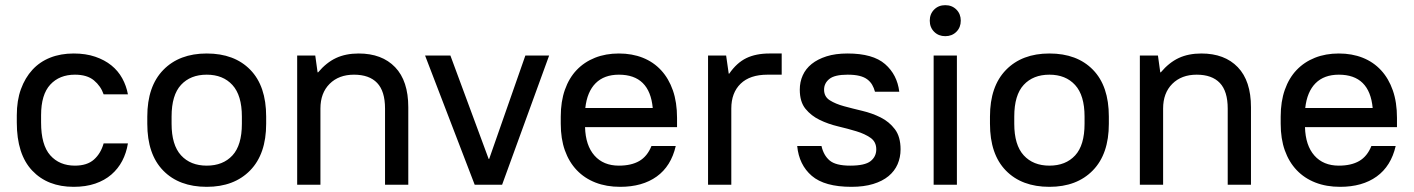

<svg xmlns="http://www.w3.org/2000/svg" viewBox="-20 -715 5471 743"><path d="M265 8Q164 8 104.5 -55Q45 -118 45 -241V-269Q45 -326 61 -370Q77 -414 105.5 -445Q134 -476 174.5 -492Q215 -508 265 -508Q312 -508 348.5 -495.5Q385 -483 411 -462Q437 -441 453 -412Q469 -383 475 -350H381Q370 -382 343.5 -404Q317 -426 270 -426Q210 -426 174.5 -387.5Q139 -349 139 -269V-241Q139 -154 174.5 -114Q210 -74 270 -74Q317 -74 343.5 -97.5Q370 -121 381 -160H475Q469 -123 453 -92.5Q437 -62 411 -39.5Q385 -17 348.5 -4.5Q312 8 265 8Z M780 8Q673 8 611.5 -55Q550 -118 550 -236V-264Q550 -381 612 -444.5Q674 -508 780 -508Q887 -508 948.5 -445Q1010 -382 1010 -264V-236Q1010 -119 948 -55.5Q886 8 780 8ZM780 -74Q843 -74 879.5 -113.5Q916 -153 916 -236V-264Q916 -346 879.5 -386Q843 -426 780 -426Q717 -426 680.5 -386.5Q644 -347 644 -264V-236Q644 -154 680.5 -114Q717 -74 780 -74Z M1130 -500H1200L1209 -435H1211Q1243 -473 1280.5 -490.5Q1318 -508 1368 -508Q1458 -508 1509 -455Q1560 -402 1560 -300V0H1470V-295Q1470 -362 1439.5 -394Q1409 -426 1350 -426Q1291 -426 1255.5 -390.5Q1220 -355 1220 -295V0H1130Z M1625 -500H1723L1871 -100H1873L2013 -500H2105L1923 0H1817Z M2380 8Q2327 8 2284.5 -8.5Q2242 -25 2212 -56.5Q2182 -88 2166 -133Q2150 -178 2150 -236V-264Q2150 -322 2166 -367.5Q2182 -413 2211.5 -444Q2241 -475 2282.5 -491.5Q2324 -508 2375 -508Q2426 -508 2467.5 -491.5Q2509 -475 2538.5 -443Q2568 -411 2584 -365Q2600 -319 2600 -259V-223H2244Q2246 -152 2280.5 -113Q2315 -74 2375 -74Q2423 -74 2454 -92Q2485 -110 2501 -150H2595Q2577 -72 2521.5 -32Q2466 8 2380 8ZM2375 -426Q2318 -426 2285 -393Q2252 -360 2245 -297H2506Q2494 -426 2375 -426Z M2720 -500H2790L2800 -430H2802Q2831 -472 2868 -490Q2905 -508 2958 -508H3005V-426H2950Q2882 -426 2846 -391Q2810 -356 2810 -295V0H2720Z M3275 8Q3171 8 3121.5 -34.5Q3072 -77 3065 -150H3159Q3167 -114 3190.5 -94Q3214 -74 3270 -74Q3327 -74 3349 -91.5Q3371 -109 3371 -137Q3371 -166 3349 -181.5Q3327 -197 3294 -207Q3261 -217 3223 -226Q3185 -235 3152 -251Q3119 -267 3097 -294Q3075 -321 3075 -368Q3075 -398 3086.5 -423.5Q3098 -449 3121 -467.5Q3144 -486 3178.5 -497Q3213 -508 3260 -508Q3358 -508 3405 -467Q3452 -426 3460 -360H3366Q3362 -375 3355 -387Q3348 -399 3336 -408Q3324 -417 3305.5 -421.5Q3287 -426 3260 -426Q3210 -426 3189.5 -409.5Q3169 -393 3169 -368Q3169 -341 3191 -327Q3213 -313 3246 -304Q3279 -295 3317 -286Q3355 -277 3388 -260.5Q3421 -244 3443 -215Q3465 -186 3465 -137Q3465 -106 3453.5 -79.5Q3442 -53 3418.5 -33.5Q3395 -14 3359 -3Q3323 8 3275 8Z M3593 -500H3683V0H3593ZM3638 -575Q3612 -575 3595 -592Q3578 -609 3578 -635Q3578 -661 3595 -678Q3612 -695 3638 -695Q3664 -695 3681 -678Q3698 -661 3698 -635Q3698 -609 3681 -592Q3664 -575 3638 -575Z M4041 8Q3934 8 3872.5 -55Q3811 -118 3811 -236V-264Q3811 -381 3873 -444.5Q3935 -508 4041 -508Q4148 -508 4209.5 -445Q4271 -382 4271 -264V-236Q4271 -119 4209 -55.5Q4147 8 4041 8ZM4041 -74Q4104 -74 4140.5 -113.5Q4177 -153 4177 -236V-264Q4177 -346 4140.5 -386Q4104 -426 4041 -426Q3978 -426 3941.5 -386.5Q3905 -347 3905 -264V-236Q3905 -154 3941.5 -114Q3978 -74 4041 -74Z M4391 -500H4461L4470 -435H4472Q4504 -473 4541.5 -490.5Q4579 -508 4629 -508Q4719 -508 4770 -455Q4821 -402 4821 -300V0H4731V-295Q4731 -362 4700.5 -394Q4670 -426 4611 -426Q4552 -426 4516.5 -390.5Q4481 -355 4481 -295V0H4391Z M5166 8Q5113 8 5070.5 -8.5Q5028 -25 4998 -56.5Q4968 -88 4952 -133Q4936 -178 4936 -236V-264Q4936 -322 4952 -367.5Q4968 -413 4997.5 -444Q5027 -475 5068.5 -491.5Q5110 -508 5161 -508Q5212 -508 5253.5 -491.5Q5295 -475 5324.5 -443Q5354 -411 5370 -365Q5386 -319 5386 -259V-223H5030Q5032 -152 5066.5 -113Q5101 -74 5161 -74Q5209 -74 5240 -92Q5271 -110 5287 -150H5381Q5363 -72 5307.5 -32Q5252 8 5166 8ZM5161 -426Q5104 -426 5071 -393Q5038 -360 5031 -297H5292Q5280 -426 5161 -426Z"/></svg>

Font: PT Root UI Medium
Style: Regular
Weight: 500
Designer: Vitaly Kuzmin
Foundry: ParaType Ltd.
Version: Version 2.001G